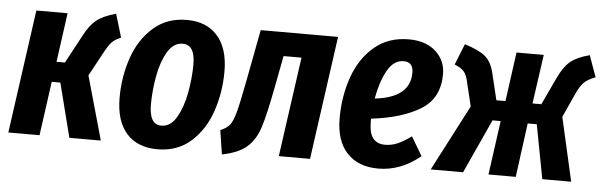

<svg xmlns="http://www.w3.org/2000/svg" viewBox="-41 -675 2577 821"><g transform="rotate(5 1247.0 -265.0)"><path d="M458 -446Q431 -435 417.5 -420Q404 -405 384 -367L333 -273L410 0H275L216 -232H179L147 0H13L87 -530H221L192 -319H228L292 -438Q316 -485 344.5 -508Q373 -531 428 -546Z M474 -190Q474 -280 502 -361.5Q530 -443 588.5 -494.5Q647 -546 732 -546Q817 -546 864 -492.5Q911 -439 911 -340Q911 -251 883.5 -169.5Q856 -88 798 -36Q740 16 654 16Q568 16 521 -37Q474 -90 474 -190ZM776 -359Q776 -443 723 -443Q683 -443 657.5 -399Q632 -355 621 -292.5Q610 -230 610 -172Q610 -86 662 -86Q702 -86 727.5 -130.5Q753 -175 764.5 -238Q776 -301 776 -359Z M1308 0H1174L1234 -428H1157L1131 -292Q1108 -171 1090.5 -117Q1073 -63 1037.5 -31.5Q1002 0 931 14L915 -89Q942 -100 955 -116.5Q968 -133 978.5 -171.5Q989 -210 1007 -304L1050 -530H1382Z M1843 -410Q1843 -306 1763 -257.5Q1683 -209 1553 -194V-180Q1553 -132 1570.5 -110Q1588 -88 1622 -88Q1650 -88 1675.5 -99Q1701 -110 1734 -134L1782 -53Q1698 16 1602 16Q1516 16 1467.5 -35.5Q1419 -87 1419 -185Q1419 -279 1448 -361.5Q1477 -444 1537 -495Q1597 -546 1685 -546Q1758 -546 1800.5 -507.5Q1843 -469 1843 -410ZM1712 -405Q1712 -451 1671 -451Q1628 -451 1601 -402.5Q1574 -354 1561 -281Q1712 -298 1712 -405Z M2494 -454Q2460 -441 2444 -424.5Q2428 -408 2412 -372L2367 -273L2429 0H2305L2261 -232H2222L2191 0H2074L2106 -232H2071L1965 0H1826L1973 -283L1947 -391Q1941 -418 1928.5 -431.5Q1916 -445 1889 -456L1925 -546Q1987 -527 2014.5 -503.5Q2042 -480 2053 -431L2080 -319H2119L2148 -530H2265L2235 -319H2273L2328 -436Q2351 -485 2378 -508Q2405 -531 2461 -546Z"/></g></svg>

Font: Fira Sans Extra Condensed SemiBold
Style: Italic
Weight: 600
Width: 3
Italic angle: -8°
Designer: Carrois Corporate & Edenspiekermann AG
Foundry: Carrois Corporate GbR & Edenspiekermann AG
Version: Version 4.203